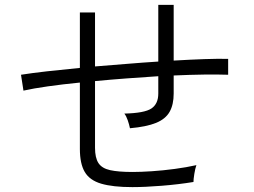

<svg xmlns="http://www.w3.org/2000/svg" viewBox="-20 -777 1040 786"><path d="M522 -11Q442 -11 394.5 -25Q347 -39 327 -73Q307 -107 307 -167V-439Q236 -432 176 -423.5Q116 -415 76 -406L66 -471Q110 -478 172 -485Q234 -492 307 -499V-726H369V-505Q433 -510 499 -515.5Q565 -521 628 -525V-757H691V-529Q759 -533 816.5 -535Q874 -537 914 -536V-471Q828 -474 691 -468V-394Q691 -349 674.5 -319.5Q658 -290 619 -274Q580 -258 512 -252Q509 -267 503 -284.5Q497 -302 489 -312Q572 -314 600 -333Q628 -352 628 -394V-465Q565 -461 498.5 -456Q432 -451 369 -445V-172Q369 -131 383 -109.5Q397 -88 430.5 -80.5Q464 -73 523 -73Q556 -73 601.5 -76Q647 -79 695.5 -85.5Q744 -92 784 -101Q779 -87 775.5 -65Q772 -43 772 -32Q711 -22 642 -16.5Q573 -11 522 -11Z"/></svg>

Font: Zen Kaku Gothic New
Style: Regular
Weight: 400
Designer: Yoshimichi Ohira
Foundry: Positype
Version: Version 1.001